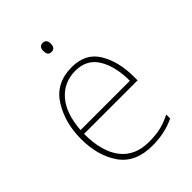

<svg xmlns="http://www.w3.org/2000/svg" viewBox="-212 -822 933 933"><g transform="rotate(-45 254.0 -355.5)"><path d="M270 -538Q161 -538 108 -454.5Q55 -371 55 -259Q55 -143 108.5 -66.5Q162 10 279 10Q363 10 432 -23V-50Q388 -29 356 -22Q324 -15 279 -15Q183 -15 133 -80Q83 -145 83 -266H451V-291Q451 -395 408 -466.5Q365 -538 270 -538ZM270 -513Q348 -513 385.5 -451.5Q423 -390 423 -291H84Q92 -400 142 -456.5Q192 -513 270 -513ZM253 -721Q228 -721 228 -690Q228 -659 253 -659Q279 -659 279 -690Q279 -721 253 -721Z"/></g></svg>

Font: Noto Sans Display Thin
Style: Regular
Weight: 250
Designer: Monotype Design Team
Foundry: Monotype Imaging Inc.
Version: Version 1.900